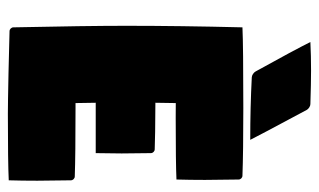

<svg xmlns="http://www.w3.org/2000/svg" viewBox="-180 -619 803 483"><g transform="rotate(90 221.5 -377.5)"><path d="M44.9 -293Q44.9 -429.7 48.8 -585.9Q95.2 -588.1 251.5 -588.1Q362.1 -588.1 421.9 -585.9Q425.8 -585.9 428.7 -583Q431.6 -580.1 431.6 -576.2Q432.6 -516.6 432.6 -491.7Q432.6 -453.4 431.6 -419.9Q390.4 -418 276.4 -418Q255.9 -418 239.3 -418.2Q238.8 -384.5 238.5 -366.9Q325.9 -366.5 355.5 -365.2Q359.4 -365.2 362.3 -362.3Q365.2 -359.4 365.2 -355.5Q366 -315.4 366 -282Q366 -252 365.2 -216.8H238.5Q238.8 -199.7 239.3 -166H251Q370.6 -166 423.8 -164.1Q427.7 -164.1 430.7 -161.1Q433.6 -158.2 433.6 -154.3Q434.6 -94.7 434.6 -69.8Q434.6 -31.5 433.6 2Q387.2 4.2 266.1 4.2Q241.9 4.2 163.2 2.6Q84.5 1 58.6 0Q54.7 0 51.8 -2.9Q48.8 -5.9 48.8 -9.8Q44.9 -193.4 44.9 -293ZM85.7 -756.8Q120.1 -758.5 157 -758.5Q189.5 -758.5 241.9 -756.8Q245.8 -756.8 250.2 -754Q254.6 -751.2 256.8 -747.1Q265.6 -730.2 280.9 -701.9Q296.1 -673.6 308.3 -650.6Q320.6 -627.7 331.8 -605.5Q249.8 -605.5 174.6 -609.4Q170.4 -609.6 166.1 -612.4Q161.9 -615.2 159.7 -619.1Q106.4 -715.3 85.7 -756.8Z"/></g></svg>

Font: Digitalt
Style: Medium
Weight: 500
Designer: gluk
Foundry: gluk
Version: Version 0.60